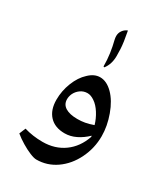

<svg xmlns="http://www.w3.org/2000/svg" viewBox="-206 -876 900 1032"><g transform="rotate(30 243.5 -360.5)"><path d="M194 63Q179 63 152.5 52Q126 41 97 23.5Q68 6 45 -13L61 -52Q115 -36 175 -36Q252 -36 308 -76.5Q364 -117 389 -190L388 -197Q358 -168 324 -151.5Q290 -135 255 -135Q194 -135 160.5 -171Q127 -207 127 -270Q127 -325 147.5 -377Q168 -429 202 -460Q235 -492 271 -492Q312 -492 350 -454Q388 -416 412 -350Q436 -284 436 -221Q436 -147 403.5 -80.5Q371 -14 315 25Q260 63 194 63ZM276 -236Q300 -236 322.5 -240Q345 -244 373 -254Q363 -289 343 -320.5Q323 -352 299 -368Q276 -384 255 -384Q231 -384 211.5 -370Q192 -356 182 -334Q175 -317 175 -301Q175 -269 201.5 -252.5Q228 -236 276 -236ZM263 -549 257 -551Q257 -592 251.5 -630.5Q246 -669 237 -704Q234 -717 234 -727Q234 -747 245.5 -762.5Q257 -778 274 -784Q281 -747 284.5 -722.5Q288 -698 289 -678Q290 -658 290 -635Q290 -584 263 -549Z"/></g></svg>

Font: Noto Naskh Arabic UI Semi
Style: Bold
Weight: 700
Designer: Monotype Design Team, David Williams, Mohamad Dakak and Nizar Qandah
Foundry: Monotype Imaging Inc.
Version: Version 2.014; ttfautohint (v1.8.4.7-5d5b)